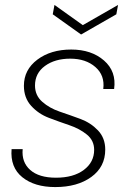

<svg xmlns="http://www.w3.org/2000/svg" viewBox="-20 -751 537 779"><path d="M407 -144Q407 -74 350.5 -33Q294 8 204 8Q120 8 70.5 -32Q21 -72 27 -146H72Q67 -93 102.5 -61.5Q138 -30 207 -30Q278 -30 320 -61.5Q362 -93 362 -143Q362 -181 332.5 -205Q303 -229 261.5 -243Q220 -257 178 -273Q136 -289 106.5 -321.5Q77 -354 77 -403Q77 -468 131.5 -509Q186 -550 269 -550Q351 -550 402 -505.5Q453 -461 443 -390H399Q406 -445 367 -479Q328 -513 265 -513Q203 -513 162.5 -483.5Q122 -454 122 -404Q122 -364 151.5 -338Q181 -312 222.5 -298Q264 -284 306 -268.5Q348 -253 377.5 -222Q407 -191 407 -144ZM316 -649 459 -731 452 -693 309 -611 194 -693 201 -731Z"/></svg>

Font: Poppins ExtraLight
Style: Italic
Weight: 275
Italic angle: -10°
Designer: Ninad Kale (Devanagari), Jonny Pinhorn (Latin)
Foundry: Indian Type Foundry
Version: Version 3.200;PS 1.000;hotconv 16.6.54;makeotf.lib2.5.65590